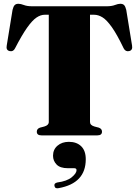

<svg xmlns="http://www.w3.org/2000/svg" viewBox="-20 -734 752 1041"><path d="M154 -700H558.5Q585.5 -700 603 -706.8Q620.5 -713.5 632 -713.5Q646 -713.5 653 -706.2Q660 -699 664.5 -680.5L696 -487Q700.5 -461.5 680 -457Q660.5 -452.5 650.5 -472Q614.5 -547 586.8 -586.2Q559 -625.5 536 -639.8Q513 -654 490.5 -654H468V-72.5Q468 -55 492.5 -48L515.5 -42Q533 -36 533 -20Q533 0 507.5 0H205Q179.5 0 179.5 -20Q179.5 -36 197 -42L220 -48Q244.5 -55 244.5 -72.5V-654H222Q200.5 -654 177.8 -638.8Q155 -623.5 127 -584Q99 -544.5 61.5 -472Q52 -452.5 32.5 -457Q11.5 -461.5 16.5 -487L48 -680.5Q52.5 -699 59.5 -706.2Q66.5 -713.5 80 -713.5Q92 -713.5 109.5 -706.8Q127 -700 154 -700ZM348 178Q306 178 286.8 158Q267.5 138 267.5 110.5Q267.5 76.5 291.8 55.8Q316 35 353.5 35Q395.5 35 420.2 59Q445 83 445 129.5Q445 259.5 298.5 286Q279 290.5 275.5 275Q271.5 260 290 255.5Q343 248.5 369 227Q395 205.5 395 188.5Q395 178 382 178Z"/></svg>

Font: Fraunces 72pt S000 Black
Style: Regular
Weight: 900
Version: Version 1.000; ttfautohint (v1.8.3)